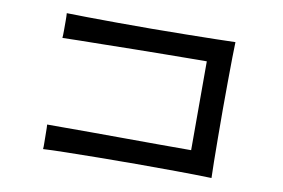

<svg xmlns="http://www.w3.org/2000/svg" viewBox="-63 -757 1127 764"><g transform="rotate(10 500.0 -375.0)"><path d="M151 -99Q152 -108 151.5 -127Q151 -146 151 -166.5Q151 -187 150 -198Q169 -198 216 -198Q263 -198 327.5 -198Q392 -198 464 -197.5Q536 -197 605.5 -197Q675 -197 732 -197V-556Q708 -556 662 -555.5Q616 -555 558 -554.5Q500 -554 438 -553Q376 -552 318.5 -551Q261 -550 216.5 -549.5Q172 -549 150 -548Q151 -559 151 -578.5Q151 -598 151 -617.5Q151 -637 150 -648Q179 -647 232.5 -646.5Q286 -646 353.5 -645.5Q421 -645 493.5 -645.5Q566 -646 633 -647Q700 -648 752 -649Q804 -650 831 -651Q830 -630 829.5 -588Q829 -546 828.5 -491.5Q828 -437 828 -378.5Q828 -320 828.5 -265Q829 -210 829.5 -167Q830 -124 831 -102Q764 -104 686 -104.5Q608 -105 527.5 -105Q447 -105 373.5 -104Q300 -103 242 -102Q184 -101 151 -99Z"/></g></svg>

Font: Zen Kaku Gothic Antique Medium
Style: Regular
Weight: 500
Designer: Yoshimichi Ohira
Foundry: Positype
Version: Version 1.002